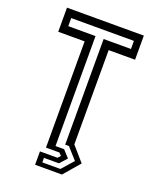

<svg xmlns="http://www.w3.org/2000/svg" viewBox="-159 -793 863 1059"><g transform="rotate(20 273.0 -263.0)"><path d="M178.5 174.5V96H281L296 80L281 65H202.5V-558.5H47.5V-700H498.5V-558.5H343.5V-5L417.5 80L336 174.5ZM211.5 148.5H317.5L378 80L318.5 13.5H296.5V-606.5H457V-654H89V-606.5H249V39H299.5L337 80L299.5 122H211.5Z"/></g></svg>

Font: Tourney Medium
Style: Regular
Weight: 500
Designer: Tyler Finck
Foundry: Etcetera Type Co
Version: Version 1.015